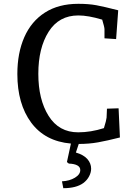

<svg xmlns="http://www.w3.org/2000/svg" viewBox="-20 -740 720 1007"><path d="M401 152Q401 136 385.5 127.5Q370 119 341 118L331 110L352 13Q216 1 143.5 -97Q71 -195 71 -352Q71 -462 107.5 -545Q144 -628 215.5 -674Q287 -720 391 -720Q445 -720 485.5 -712.5Q526 -705 600 -686L589 -535L528 -539V-587Q528 -597 516 -637Q443 -659 391 -659Q289 -659 235 -573.5Q181 -488 181 -353Q181 -218 235 -132Q289 -46 390 -46Q456 -46 525 -68Q538 -110 539 -123L541 -170L602 -172L609 -19Q542 -2 494.5 6.5Q447 15 393 15L378 60Q419 72 438.5 94.5Q458 117 458 145Q458 164 447.5 184.5Q437 205 417 220Q380 247 312 247L305 211Q345 209 373 192Q401 175 401 152Z"/></svg>

Font: Andada Pro Medium
Style: Regular
Weight: 500
Designer: Carolina Giovagnoli
Foundry: Huerta Tipografica
Version: Version 3.005; ttfautohint (v1.8.4)